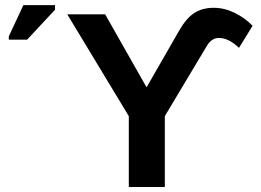

<svg xmlns="http://www.w3.org/2000/svg" viewBox="-20 -745 1041 765"><path d="M636.7 -282.2V0H493.2V-282.2L248 -688H398.9L564 -397L693.8 -623Q721.7 -671.9 753.7 -692.9Q785.6 -713.9 831.5 -713.9Q874 -713.9 915 -693.8Q956.1 -673.8 986.3 -642.1L932.1 -554.2Q891.6 -593.8 852.1 -593.8Q823.2 -593.8 804.7 -563ZM15.1 -586.9V-600.1L73.2 -724.6H199.2V-706.1L87.9 -586.9Z"/></svg>

Font: Arial
Style: Bold
Weight: 700
Designer: Steve Matteson
Foundry: Ascender Corporation
Version: Version 2.00.3